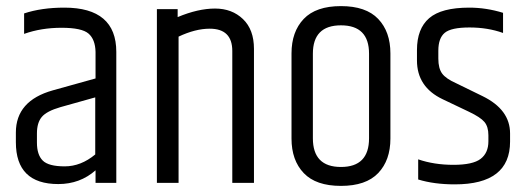

<svg xmlns="http://www.w3.org/2000/svg" viewBox="-20 -599 1719 629"><path d="M101 -162V-132Q101 -92 120 -73Q139 -54 192 -54Q245 -54 292 -93V-280L178 -248Q133 -235 117 -216Q101 -197 101 -162ZM191 -574Q361 -574 361 -429V0H293V-41Q242 4 171 4Q32 4 32 -133V-165Q32 -269 153 -303L293 -342V-429Q292 -470 270 -489Q248 -508 181.5 -508Q115 -508 59 -488V-555Q116 -574 191 -574Z M562 -543Q629 -571 684.5 -571Q740 -571 776 -536.5Q812 -502 812 -439V0H741V-432Q741 -505 667 -505Q620 -505 565 -479V0H494V-569H562Z M1189 -423Q1189 -516 1097 -516Q1005 -516 1005 -423V-146Q1005 -52 1097 -52Q1189 -52 1189 -146ZM935 -424Q935 -495 975 -537Q1015 -579 1097 -579Q1179 -579 1219 -537Q1259 -495 1259 -424V-145Q1259 -74 1219 -32Q1179 10 1097 10Q1015 10 975 -32Q935 -74 935 -145Z M1346 -435Q1346 -505 1386 -539.5Q1426 -574 1517 -574Q1573 -574 1628 -557V-491Q1578 -509 1518 -509Q1458 -509 1437 -491.5Q1416 -474 1416 -433V-407Q1416 -375 1428.5 -358Q1441 -341 1475 -326L1561 -284Q1651 -240 1651 -162V-135Q1651 5 1470 5Q1402 5 1350 -11V-77Q1402 -59 1465.5 -59Q1529 -59 1554.5 -78.5Q1580 -98 1580 -136V-156Q1580 -184 1567 -199.5Q1554 -215 1516 -233L1430 -274Q1346 -314 1346 -401Z"/></svg>

Font: Khand
Style: Regular
Weight: 400
Designer: Devanagari: Sanchit Sawaria, Jyotish Sonowal; Latin: Satya Rajpurohit
Foundry: Indian Type Foundry
Version: Version 1.100;PS 1.0;hotconv 1.0.78;makeotf.lib2.5.61930; tt